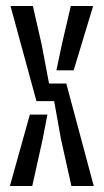

<svg xmlns="http://www.w3.org/2000/svg" viewBox="-20 -620 345 640"><path d="M218 0 183 -157.5 160.5 -283H101.5L15 -600H89.5L119 -471L143.5 -341.5H201L292.5 0ZM168 -385.5 186 -471 216 -600H290.5L225.5 -385.5ZM13 0 79.5 -238H138L122.5 -157.5L87.5 0Z"/></svg>

Font: Big Shoulders Stencil Display Medium
Style: Regular
Weight: 500
Designer: Patric King
Foundry: XO Type Co
Version: Version 1.000